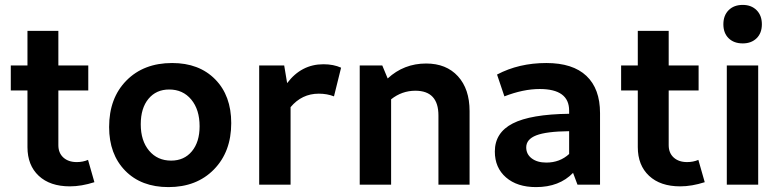

<svg xmlns="http://www.w3.org/2000/svg" viewBox="-20 -753 3184 783"><path d="M265 7Q184 7 138 -36Q92 -79 92 -153V-384H24V-486H92V-627H218V-486H340V-384H218V-161Q218 -129 238.5 -110.5Q259 -92 293 -92Q318 -92 339 -101L365 -10Q312 7 265 7Z M667 10Q556 10 490.5 -57Q425 -124 425 -235Q425 -353 495.5 -424.5Q566 -496 682 -496Q792 -496 857.5 -429.5Q923 -363 923 -251Q923 -134 852.5 -62Q782 10 667 10ZM678 -98Q731 -98 762.5 -136Q794 -174 794 -238Q794 -306 760 -347Q726 -388 670 -388Q617 -388 585.5 -350Q554 -312 554 -246Q554 -179 588 -138.5Q622 -98 678 -98Z M1037 0V-486H1139L1151 -414Q1209 -491 1299 -491Q1340 -491 1371 -477L1342 -360Q1314 -371 1280 -371Q1211 -371 1165 -316V0Z M1447 0V-486H1539L1561 -433Q1627 -494 1718 -494Q1800 -494 1847.5 -442Q1895 -390 1895 -300V0H1768V-282Q1768 -383 1674 -383Q1619 -383 1575 -348V0Z M2166 10Q2089 10 2043.5 -29.5Q1998 -69 1998 -135Q1998 -212 2071 -249.5Q2144 -287 2301 -289V-302Q2301 -390 2181 -390Q2114 -390 2037 -360L2007 -449Q2096 -496 2208 -496Q2316 -496 2371.5 -443.5Q2427 -391 2427 -292V0H2335L2317 -48Q2261 10 2166 10ZM2126 -152Q2126 -124 2148.5 -107Q2171 -90 2208 -90Q2263 -90 2301 -125V-218Q2208 -217 2167 -201Q2126 -185 2126 -152Z M2754 7Q2673 7 2627 -36Q2581 -79 2581 -153V-384H2513V-486H2581V-627H2707V-486H2829V-384H2707V-161Q2707 -129 2727.5 -110.5Q2748 -92 2782 -92Q2807 -92 2828 -101L2854 -10Q2801 7 2754 7Z M3009 -576Q2973 -576 2951.5 -597Q2930 -618 2930 -654Q2930 -690 2951.5 -711.5Q2973 -733 3009 -733Q3044 -733 3065.5 -711.5Q3087 -690 3087 -654Q3087 -618 3065.5 -597Q3044 -576 3009 -576ZM2944 0V-486H3072V0Z"/></svg>

Font: Cantarell
Style: Bold
Weight: 700
Designer: Dave Crossland, Nikolaus Waxweiler, Florian Fecher, Jacques Le Bailly, Eben Sorkin, Alexei Vanyashin, Alexios Zavras, Em
Version: Version 0.303